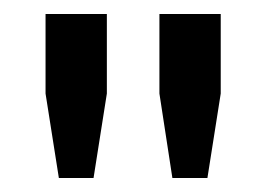

<svg xmlns="http://www.w3.org/2000/svg" viewBox="-20 -820 380 274"><path d="M64 -566 45 -686.5V-800H132.5V-686.5L113.5 -566ZM226 -566 207.5 -686.5V-800H295V-686.5L276 -566Z"/></svg>

Font: Big Shoulders Text Thin SemiBold
Style: Regular
Weight: 600
Version: Version 2.002